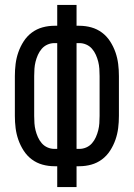

<svg xmlns="http://www.w3.org/2000/svg" viewBox="-20 -755 540 775"><path d="M211 0V-84H200Q175 -84 151.5 -90.5Q128 -97 108.5 -111.5Q89 -126 75.5 -147Q62 -168 54 -191Q46 -214 43 -238Q40 -262 40 -287V-448Q40 -473 43 -497Q46 -521 54 -544Q62 -567 75.5 -588Q89 -609 108.5 -623.5Q128 -638 151.5 -644.5Q175 -651 200 -651H211V-735H289V-651H300Q325 -651 348.5 -644.5Q372 -638 391.5 -623.5Q411 -609 424.5 -588Q438 -567 446 -544Q454 -521 457 -497Q460 -473 460 -448V-287Q460 -262 457 -238Q454 -214 446 -191Q438 -168 424.5 -147Q411 -126 391.5 -111.5Q372 -97 348.5 -90.5Q325 -84 300 -84H289V0ZM200 -154H211V-581H200Q185 -581 171.5 -575Q158 -569 148.5 -558Q139 -547 133 -533.5Q127 -520 123.5 -506Q120 -492 119 -477.5Q118 -463 118 -448V-287Q118 -272 119 -257.5Q120 -243 123.5 -229Q127 -215 133 -201.5Q139 -188 148.5 -177Q158 -166 171.5 -160Q185 -154 200 -154ZM289 -154H300Q315 -154 328.5 -160Q342 -166 351.5 -177Q361 -188 367 -201.5Q373 -215 376.5 -229Q380 -243 381 -257.5Q382 -272 382 -287V-448Q382 -463 381 -477.5Q380 -492 376.5 -506Q373 -520 367 -533.5Q361 -547 351.5 -558Q342 -569 328.5 -575Q315 -581 300 -581H289Z"/></svg>

Font: Zed Mono
Style: Regular
Weight: 400
Monospace: yes
Designer: Belleve Invis
Foundry: Belleve Invis
Version: Version 1.0.0; ttfautohint (v1.8.4)